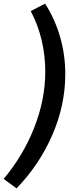

<svg xmlns="http://www.w3.org/2000/svg" viewBox="-51 -899 379 1056"><path d="M-31 85Q76 -42 137 -196.5Q198 -351 198 -506Q198 -593 178 -678Q158 -763 118 -838L197 -879Q252 -793 280 -694.5Q308 -596 308 -492Q308 -320 236.5 -156Q165 8 40 137Z"/></svg>

Font: Bitter Pro SemiBold
Style: Italic
Weight: 600
Italic angle: -9°
Designer: Sol Matas, and Bitter project Authors
Foundry: Sol Matas
Version: Version 1.010